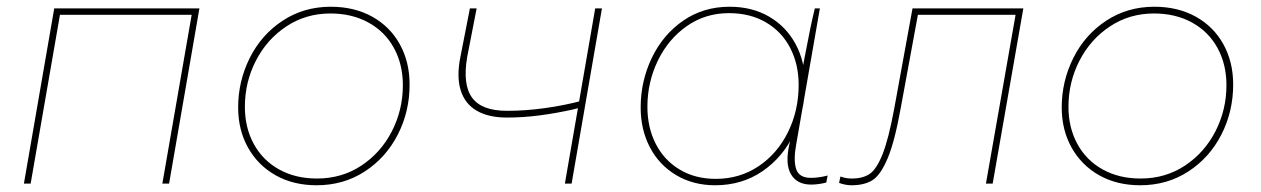

<svg xmlns="http://www.w3.org/2000/svg" viewBox="-20 -545 3745 570"><path d="M141 -520H572L482 0H462L549 -501H158L71 0H51Z M687 -226Q687 -304 721.5 -373Q756 -442 819 -483.5Q882 -525 962 -525Q1032 -525 1085 -495.5Q1138 -466 1167 -413.5Q1196 -361 1196 -294Q1196 -214 1161 -145.5Q1126 -77 1063 -36Q1000 5 920 5Q851 5 798.5 -24.5Q746 -54 716.5 -106.5Q687 -159 687 -226ZM1176 -292Q1176 -354 1149.5 -402.5Q1123 -451 1074 -478Q1025 -505 961 -505Q888 -505 830 -466.5Q772 -428 739.5 -364.5Q707 -301 707 -228Q707 -166 733.5 -117.5Q760 -69 808.5 -42Q857 -15 921 -15Q995 -15 1053 -53.5Q1111 -92 1143.5 -155.5Q1176 -219 1176 -292Z M1347 -377 1375 -520H1395L1367 -376Q1353 -294 1381.5 -255Q1410 -216 1485 -216Q1540 -216 1597.5 -224Q1655 -232 1708 -246L1705 -226Q1693 -223 1681 -220Q1632 -209 1582.5 -202.5Q1533 -196 1485 -196Q1430 -196 1395 -216.5Q1360 -237 1347.5 -277.5Q1335 -318 1347 -377ZM1747 -520H1767L1677 0H1657Z M2324 -119 2338 -178 2362 -339Q2366 -358 2369 -376Q2387 -472 2399 -520H2414L2344 -118Q2335 -70 2343.5 -43.5Q2352 -17 2387 -17Q2412 -17 2437 -24L2433 -3Q2409 3 2388 3Q2346 3 2328 -28Q2310 -59 2324 -119ZM2370 -297Q2370 -218 2337.5 -148.5Q2305 -79 2244 -37Q2183 5 2103 5Q2038 5 1987.5 -25Q1937 -55 1909.5 -107.5Q1882 -160 1882 -226Q1882 -304 1915 -373Q1948 -442 2008 -483.5Q2068 -525 2146 -525Q2213 -525 2263.5 -495.5Q2314 -466 2342 -414Q2370 -362 2370 -297ZM1902 -228Q1902 -166 1927 -117.5Q1952 -69 1998 -41.5Q2044 -14 2105 -14Q2176 -14 2232 -51.5Q2288 -89 2319.5 -153Q2351 -217 2351 -293Q2351 -354 2326 -402.5Q2301 -451 2254 -478.5Q2207 -506 2144 -506Q2074 -506 2019 -467.5Q1964 -429 1933 -365Q1902 -301 1902 -228Z M2471 -2 2475 -21Q2483 -18 2491.5 -16.5Q2500 -15 2509 -15Q2541 -15 2561.5 -28.5Q2582 -42 2600 -87Q2618 -132 2635 -224L2689 -520H3018L2927 0H2907L2995 -501H2705L2654 -224Q2636 -124 2615 -74.5Q2594 -25 2570 -10Q2546 5 2508 5Q2498 5 2488.5 3Q2479 1 2471 -2Z M3132 -226Q3132 -304 3166.5 -373Q3201 -442 3264 -483.5Q3327 -525 3407 -525Q3477 -525 3530 -495.5Q3583 -466 3612 -413.5Q3641 -361 3641 -294Q3641 -214 3606 -145.5Q3571 -77 3508 -36Q3445 5 3365 5Q3296 5 3243.5 -24.5Q3191 -54 3161.5 -106.5Q3132 -159 3132 -226ZM3621 -292Q3621 -354 3594.5 -402.5Q3568 -451 3519 -478Q3470 -505 3406 -505Q3333 -505 3275 -466.5Q3217 -428 3184.5 -364.5Q3152 -301 3152 -228Q3152 -166 3178.5 -117.5Q3205 -69 3253.5 -42Q3302 -15 3366 -15Q3440 -15 3498 -53.5Q3556 -92 3588.5 -155.5Q3621 -219 3621 -292Z"/></svg>

Font: Fixel Italic Variable Display Thin
Style: Italic
Weight: 100
Italic angle: -10°
Designer: AlfaBravo + MacPaw
Foundry: Kyrylo Tkachov, Marchela Mozhyna, Serhii Makarenko, Maria Weinstein, Zakhar Kryvoshyya
Version: Version 1.210;Glyphs 3.2 (3217)